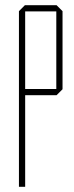

<svg xmlns="http://www.w3.org/2000/svg" viewBox="-20 -720 284 740"><path d="M53 0V-677L76 -700H77V0ZM77 -353V-377H197V-353ZM197 -353V-676H221V-376L198 -353ZM77 -676V-700H198L221 -677V-676Z"/></svg>

Font: Foldit Thin
Style: Regular
Weight: 100
Designer: Sophia Tai
Foundry: Sophia Tai
Version: Version 1.003